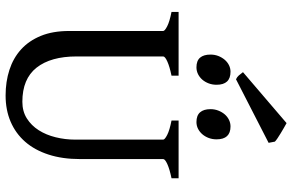

<svg xmlns="http://www.w3.org/2000/svg" viewBox="-202 -846 1063 699"><g transform="rotate(90 329.5 -496.5)"><path d="M628.9 -589.4Q595.7 -582.5 577.4 -574.2Q559.1 -565.9 559.1 -559.1V-255.9Q559.1 -191.9 542.7 -141.6Q526.4 -91.3 496.1 -56.6Q465.8 -22 423.1 -3.7Q380.4 14.6 327.6 14.6Q277.3 14.6 234.4 0.7Q191.4 -13.2 159.9 -41.7Q128.4 -70.3 110.6 -113.8Q92.8 -157.2 92.8 -216.8V-559.1Q92.8 -564.9 75.7 -573.7Q58.6 -582.5 23.4 -589.4V-615.2H255.4V-589.4Q222.2 -582.5 203.9 -574.2Q185.5 -565.9 185.5 -559.1V-243.7Q185.5 -149.9 226.3 -98.1Q267.1 -46.4 350.6 -46.4Q385.3 -46.4 411.1 -62.7Q437 -79.1 454.1 -106Q471.2 -132.8 479.7 -167.5Q488.3 -202.1 488.3 -238.3V-559.1Q488.3 -564.9 471.2 -573.7Q454.1 -582.5 418.9 -589.4V-615.2H628.9ZM487.3 -753.4Q487.3 -738.3 482.4 -725.1Q477.5 -711.9 469 -701.9Q460.4 -691.9 449 -686Q437.5 -680.2 424.3 -680.2Q400.4 -680.2 388.9 -693.4Q377.4 -706.5 377.4 -731.4Q377.4 -746.6 382.6 -759.8Q387.7 -772.9 396.2 -783Q404.8 -793 416.3 -798.6Q427.7 -804.2 440.4 -804.2Q487.3 -804.2 487.3 -753.4ZM288.6 -753.4Q288.6 -738.3 283.7 -725.1Q278.8 -711.9 270.3 -701.9Q261.7 -691.9 250 -686Q238.3 -680.2 225.1 -680.2Q201.2 -680.2 189.9 -693.4Q178.7 -706.5 178.7 -731.4Q178.7 -746.6 183.8 -759.8Q189 -772.9 197.5 -783Q206.1 -793 217.3 -798.6Q228.5 -804.2 241.2 -804.2Q288.6 -804.2 288.6 -753.4ZM268.6 -824.2Q260.3 -828.1 254.9 -834.2Q249.5 -840.3 242.7 -849.6L428.2 -1008.3Q435.5 -1004.4 445.6 -998.5Q455.6 -992.7 465.3 -986.8Q475.1 -981 483.4 -975.3Q491.7 -969.7 495.6 -965.8L500 -942.9Z"/></g></svg>

Font: Gentium Book Basic
Style: Regular
Weight: 400
Designer: J. Victor Gaultney and Annie Olsen
Foundry: SIL International
Version: Version 1.102; 2013; Maintenance release